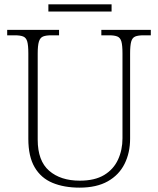

<svg xmlns="http://www.w3.org/2000/svg" viewBox="-20 -851 727 881"><path d="M345 10Q274 10 221 -12Q168 -34 139 -83.5Q110 -133 110 -214V-606Q110 -643 105 -660.5Q100 -678 86.5 -683.5Q73 -689 48 -689H13V-714H251V-689H215Q191 -689 177.5 -683.5Q164 -678 158.5 -660Q153 -642 153 -605V-210Q153 -113 205.5 -67.5Q258 -22 346 -22Q415 -22 458 -48Q501 -74 521.5 -118.5Q542 -163 542 -216V-606Q542 -643 537 -660.5Q532 -678 518.5 -683.5Q505 -689 481 -689H445V-714H672V-689H639Q614 -689 600.5 -683.5Q587 -678 582 -660Q577 -642 577 -605V-215Q577 -150 551.5 -99Q526 -48 474.5 -19Q423 10 345 10ZM202 -798V-831H492V-798Z"/></svg>

Font: Noto Serif Bengali ExtraLight
Style: Regular
Weight: 250
Version: Version 2.003